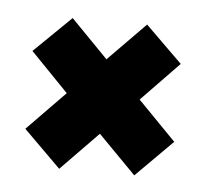

<svg xmlns="http://www.w3.org/2000/svg" viewBox="-32 -393 327 307"><g transform="rotate(5 132.0 -239.0)"><path d="M193.5 -117.5 133 -179 73 -117.5 13.5 -176.5 74.5 -239 14 -301.5 73.5 -359.5 133 -298.5 193 -359.5 252 -301.5 191.5 -239 252.5 -176.5Z"/></g></svg>

Font: Anybody SemiBold
Style: Regular
Weight: 600
Designer: Tyler Finck
Foundry: Etcetera Type Company
Version: Version 1.010; ttfautohint (v1.8.3) -l 8 -r 50 -G 200 -x 14 